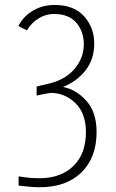

<svg xmlns="http://www.w3.org/2000/svg" viewBox="-20 -538 477 791"><path d="M56.6 188.5Q101.6 196.3 142.6 196.3Q230.5 196.3 282.2 146Q334 95.7 334 6.8Q334 -71.3 290.5 -113.3Q247.1 -155.3 188.5 -155.3Q184.6 -155.3 130.9 -144.5V-181.6L184.6 -194.3Q251 -210.9 288.1 -255.4Q325.2 -299.8 325.2 -355.5Q325.2 -408.2 294.4 -444.3Q263.7 -480.5 202.1 -480.5Q169.9 -480.5 140.1 -462.9Q110.4 -445.3 90.8 -413.1L55.7 -430.7Q76.2 -470.7 115.7 -494.1Q155.3 -517.6 204.1 -517.6Q285.2 -517.6 326.7 -470.7Q368.2 -423.8 368.2 -359.4Q368.2 -293 332 -247.6Q295.9 -202.1 239.3 -179.7Q293 -169.9 335.4 -123Q377.9 -76.2 377.9 5.9Q377.9 111.3 315.4 172.4Q252.9 233.4 143.6 233.4Q109.4 233.4 56.6 226.6Z"/></svg>

Font: Gothic A1 ExtraLight
Style: Regular
Weight: 275
Designer: HanYang I&C Co.,Ltd.
Foundry: HanYang I&C Co.,Ltd.
Version: Version 2.50